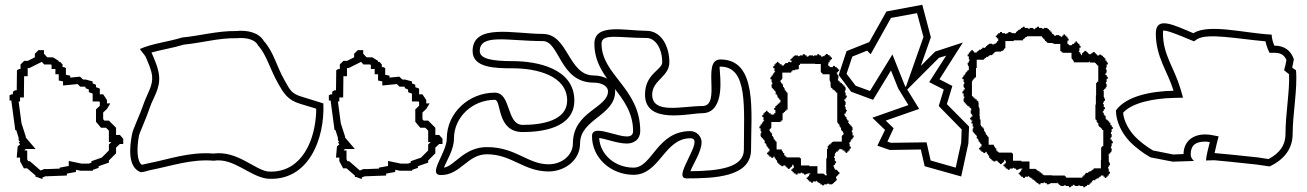

<svg xmlns="http://www.w3.org/2000/svg" viewBox="-20 -763 5471 804"><path d="M20 -342H28V-337L44 -218H48L58 -186V-176L64 -169H58L64 -158L54 -150L50 -103H64V-88L80 -58H94L129 -28V-22H134L158 -13V-20L171 -25H180L260 -28V-36L298 -43V-52L318 -48H369V-52L393 -60V-67L436 -82V-91L466 -121V-145L482 -160H496V-182L482 -198H466V-228L436 -258H417L412 -264V-292L428 -307L442 -330H428V-344L412 -368H398V-392L382 -398V-408L368 -414V-422L339 -430H328L315 -442L274 -438V-446L256 -450V-478L248 -482H242V-493L232 -504H226V-508L202 -523H178L164 -538V-553H141L126 -538V-523L96 -508H81L66 -493V-474H60L51 -469L50 -385H44L34 -379V-368H28L20 -364ZM58 -338H64V-355H80L81 -444H96V-478H103L155 -504L156 -503L165 -493H193L196 -491V-474H212V-452H226V-426L244 -422V-405L305 -411L316 -400H335L338 -399V-394L352 -388V-377L368 -371V-338H396L398 -335V-320L382 -305V-253L403 -228H424L436 -216V-168H447C446 -167 446 -168 445 -167L436 -158V-133L406 -103C398 -100 391 -98 383 -95L363 -88V-82L352 -78H321L268 -89V-68L230 -61V-57L179 -55H165L150 -49L105 -88H98L94 -96V-133H83V-135L88 -139H129L88 -187V-191L70 -247Z M533 -201C523 -150 513 -63 569 -42C583 -42 596 -48 611 -51C698 -68 781 -98 875 -90C958 -103 1021 -27 1097 -15C1271 0 1341 -182 1334 -330L1247 -357C1200 -370 1194 -387 1172 -426C1139 -483 1126 -546 1085 -591C1064 -627 1016 -638 968 -633C890 -634 817 -613 743 -606C685 -588 618 -581 566 -558C566 -555 586 -533 590 -525C600 -501 614 -472 617 -444C621 -405 597 -372 581 -327C564 -277 537 -224 533 -201ZM562 -195C565 -209 592 -266 609 -317C622 -355 652 -393 646 -447C642 -482 627 -513 617 -537C616 -540 615 -542 614 -543C656 -555 704 -562 749 -576C828 -584 895 -604 967 -603H969H971C1015 -607 1047 -596 1059 -576L1060 -573L1062 -571C1096 -534 1110 -474 1146 -411C1167 -375 1183 -344 1238 -328L1304 -308C1304 -297 1304 -288 1303 -278C1293 -149 1227 -35 1100 -45C1043 -55 972 -133 874 -120C772 -128 688 -96 605 -80C591 -77 580 -74 574 -73C553 -86 552 -144 562 -195Z M1357 -342H1365V-337L1381 -218H1385L1395 -186V-176L1401 -169H1395L1401 -158L1391 -150L1387 -103H1401V-88L1417 -58H1431L1466 -28V-22H1471L1495 -13V-20L1508 -25H1517L1597 -28V-36L1635 -43V-52L1655 -48H1706V-52L1730 -60V-67L1773 -82V-91L1803 -121V-145L1819 -160H1833V-182L1819 -198H1803V-228L1773 -258H1754L1749 -264V-292L1765 -307L1779 -330H1765V-344L1749 -368H1735V-392L1719 -398V-408L1705 -414V-422L1676 -430H1665L1652 -442L1611 -438V-446L1593 -450V-478L1585 -482H1579V-493L1569 -504H1563V-508L1539 -523H1515L1501 -538V-553H1478L1463 -538V-523L1433 -508H1418L1403 -493V-474H1397L1388 -469L1387 -385H1381L1371 -379V-368H1365L1357 -364ZM1395 -338H1401V-355H1417L1418 -444H1433V-478H1440L1492 -504L1493 -503L1502 -493H1530L1533 -491V-474H1549V-452H1563V-426L1581 -422V-405L1642 -411L1653 -400H1672L1675 -399V-394L1689 -388V-377L1705 -371V-338H1733L1735 -335V-320L1719 -305V-253L1740 -228H1761L1773 -216V-168H1784C1783 -167 1783 -168 1782 -167L1773 -158V-133L1743 -103C1735 -100 1728 -98 1720 -95L1700 -88V-82L1689 -78H1658L1605 -89V-68L1567 -61V-57L1516 -55H1502L1487 -49L1442 -88H1435L1431 -96V-133H1420V-135L1425 -139H1466L1425 -187V-191L1407 -247Z M1827 -30C1909 -30 1937 -117 2019 -117C2123 -117 2173 -45 2277 -45C2346 -45 2409 -93 2409 -162C2409 -265 2556 -278 2556 -381C2556 -425 2510 -447 2466 -447C2359 -447 2360 -621 2253 -621C2135 -621 1959 -667 1959 -549C1959 -478 2056 -477 2127 -477C2230 -477 2355 -445 2355 -342C2355 -259 2252 -240 2169 -240C2099 -240 2122 -375 2052 -375C1944 -375 1851 -291 1851 -183C1851 -123 1767 -30 1827 -30ZM1839 -61C1850 -90 1881 -136 1881 -183C1881 -273 1959 -345 2052 -345C2081 -345 2058 -210 2169 -210C2247 -210 2385 -226 2385 -342C2385 -477 2228 -507 2127 -507C2043 -507 1989 -516 1989 -549C1989 -624 2108 -591 2253 -591C2324 -591 2323 -417 2466 -417C2505 -417 2526 -399 2526 -381C2526 -310 2379 -297 2379 -162C2379 -114 2334 -75 2277 -75C2190 -75 2140 -147 2019 -147C1923 -147 1884 -68 1839 -61Z M2459 -193C2459 -100 2540 -31 2633 -31C2743 -31 2761 -184 2871 -184C2937 -184 2789 -16 2855 -16C2970 -16 3125 -21 3125 -136C3125 -292 3153 -514 2997 -514C2915 -514 3003 -319 2921 -319C2837 -319 2711 -283 2711 -367C2711 -427 2783 -442 2783 -502C2783 -566 2751 -634 2687 -634C2599 -634 2469 -668 2469 -580C2469 -424 2631 -370 2631 -214C2631 -146 2459 -261 2459 -193ZM2489 -185C2514 -183 2564 -162 2605 -162C2616 -162 2630 -164 2643 -174C2656 -184 2661 -200 2661 -214C2661 -394 2499 -448 2499 -580C2499 -625 2572 -604 2687 -604C2724 -604 2753 -561 2753 -502C2753 -470 2681 -455 2681 -367C2681 -240 2865 -289 2921 -289C2934 -289 2946 -292 2957 -299C3019 -340 2989 -478 2994 -484H2997C3113 -484 3095 -312 3095 -136C3095 -62 2994 -47 2871 -46C2882 -76 2917 -126 2918 -167C2918 -191 2898 -214 2871 -214C2730 -214 2712 -61 2633 -61C2556 -61 2493 -115 2489 -185Z M3160 -226H3165V-213H3168V-205H3165V-192H3167V-189H3170V-184H3175V-179H3180V-174H3183V-171H3182V-163H3187V-158H3190V-150H3193V-148H3195V-145H3197V-142H3198V-141H3199V-140H3202V-129H3197V-124H3192V-117H3197V-112H3202V-107H3209V-105H3210V-102H3218V-107H3224V-100H3227V-98H3229V-92H3234V-82H3239V-77H3244V-72H3248V-70H3252V-67H3260V-70H3269V-66H3272V-64H3274V-61H3278V-59H3279V-56H3287V-59H3288V-61H3292V-64H3295V-66H3297V-74H3299V-72H3300V-71H3301V-70H3304V-59H3299V-54H3294V-47H3299V-42H3304V-37H3311V-35H3312V-32H3320V-37H3333V-40H3339V-37H3346V-35H3347V-32H3355V-34H3360V-36H3363V-37H3373V-33H3368V-25H3363V-20H3358V-13H3363V-8H3368V-3H3375V-1H3376V2H3384V-3H3397V-6H3399V-4H3402V-2H3404V1H3410V4H3415V9H3421V11H3423V13H3430V14H3431V9H3444V6H3452V9H3465V7H3468V4H3473V-1H3478V-6H3481V-7H3483V-9H3484V-15H3481V-24H3485V-27H3487V-29H3490V-33H3492V-34H3495V-42H3492V-43H3490V-47H3487V-50H3485V-52H3477V-57H3473V-65H3470V-67H3471V-72H3476V-78H3478V-80H3481V-88H3476V-101H3473V-109H3476V-121H3479V-123H3480V-125H3481V-128H3488V-133H3493V-138H3498V-140H3500V-138H3508V-133H3516V-128H3521V-123H3528V-128H3533V-133H3538V-140H3540V-141H3543V-149H3538V-162H3535V-164H3537V-167H3539V-169H3542V-175H3545V-180H3550V-186H3552V-188H3555V-196H3550V-209H3547V-217H3550V-230H3548V-233H3545V-238H3540V-243H3535V-248H3532V-251H3533V-259H3528V-264H3525V-272H3522V-274H3520V-277H3518V-280H3517V-281H3516V-287H3521V-293H3523V-295H3524V-298H3526V-303H3523V-305H3521V-316H3518V-324H3521V-337H3519V-340H3516V-347H3521V-353H3523V-355H3526V-363H3521V-376H3518V-384H3521V-397H3519V-400H3516V-405H3511V-410H3506V-415H3501V-418H3496V-423H3494V-424H3492V-425H3491V-426H3489V-432H3488V-434H3491V-447H3489V-450H3486V-455H3484V-460H3489V-465H3494V-472H3489V-477H3484V-482H3477V-484H3476V-487H3468V-482H3454V-487H3449V-492H3447V-494H3449V-502H3454V-510H3459V-515H3464V-522H3459V-527H3454V-532H3447V-534H3446V-537H3438V-532H3433V-528H3425V-526H3424V-525H3423V-526H3418V-531H3412V-533H3410V-536H3402V-531H3389V-528H3385V-531H3368V-529H3365V-526H3358V-531H3352V-533H3350V-536H3342V-531H3329V-528H3321V-531H3308V-529H3305V-526H3300V-521H3295V-516H3290V-509H3295V-504H3293V-502H3289V-504H3281V-501H3280V-499H3268V-494H3263V-489H3253V-494H3245V-499H3240V-504H3233V-499H3228V-494H3223V-487H3221V-486H3218V-478H3223V-465H3226V-463H3224V-460H3222V-458H3219V-452H3216V-447H3211V-441H3209V-439H3206V-431H3211V-418H3214V-410H3211V-397H3213V-394H3216V-389H3221V-384H3226V-379H3229V-376H3228V-368H3233V-363H3236V-355H3239V-353H3241V-350H3243V-347H3244V-346H3245V-345H3248V-334H3243V-329H3237V-324H3232V-319H3227V-312H3225V-311H3222V-303H3227V-289H3222V-284H3217V-282H3215V-284H3207V-289H3199V-294H3194V-299H3187V-294H3182V-289H3177V-282H3175V-281H3172V-273H3177V-260H3180V-258H3178V-255H3176V-253H3173V-247H3170V-242H3165V-236H3163V-234H3160ZM3403 -67H3369V-70H3334V-72C3334 -73 3334 -69 3334 -70V-100H3331V-101H3330V-102H3329V-104H3274V-107H3269V-112H3264V-122H3259V-128H3257V-130H3254V-137H3232V-170H3229V-171H3228V-172H3227V-175H3225V-178H3223V-180H3220V-188H3217V-193H3213V-204H3210V-209H3205V-214L3200 -217H3203V-223H3206V-225H3208V-228H3210V-252H3247V-254H3252V-259H3257V-289H3262V-294H3267V-299H3273V-304H3278V-375H3275V-376H3274V-377H3273V-380H3271V-383H3269V-385H3266V-393H3263V-398H3259V-409H3256V-414H3251V-419L3246 -422H3249V-428H3252V-430H3254V-433H3256V-459H3293V-464H3298V-469H3310V-471H3311V-472H3323V-474H3325V-491H3330V-496H3393V-495H3417V-462H3419V-457H3424V-452H3454V-425H3456V-420H3458V-402H3459V-396H3461V-395H3462V-394H3464V-393H3466V-388H3471V-385H3476V-380H3481V-375H3486V-251H3487V-250H3488V-247H3490V-244H3492V-242H3495V-234H3498V-229H3502V-218H3505V-213H3510V-208L3515 -205H3512V-199H3509V-197H3507V-194H3505V-170H3468V-168H3463V-163H3458V-158H3451V-155H3450V-153H3449V-151H3446V-139H3443V-102H3441V-97H3440V-35H3443L3440 -26V-29H3434V-32H3432V-34H3429V-36H3403Z M3492 -449 3544 -379 3636 -345 3711 -468 3741 -393 3784 -323 3633 -270 3686 -219 3654 -153 3706 -135 3836 -137 3852 -67 4005 -24 4035 -162 4038 -233 3945 -327 3968 -403 3914 -431 4012 -585 3896 -547 3836 -487 3878 -607 3842 -743 3692 -715 3619 -585 3618 -586 3525 -549ZM3779 -388 3912 -521 3942 -530 3871 -419 3932 -388 3911 -319 4007 -221 4005 -166 3982 -61 3877 -91 3860 -167 3711 -165 3696 -170 3722 -226 3689 -258 3829 -307ZM3773 -398 3768 -407 3717 -535 3623 -382 3563 -404 3525 -454 3549 -526 3611 -551 3626 -536 3711 -688 3820 -708 3847 -608Z M4010 -372H4015V-359H4018V-351H4015V-338H4017V-335H4020V-330H4025V-325H4030V-320H4035V-317H4040V-312H4042V-311H4044V-310H4045V-309H4047V-303H4048V-301H4045V-288H4047V-285H4050V-280H4052V-275H4047V-270H4042V-263H4047V-258H4052V-256H4051V-254H4048V-246H4053V-233H4056V-225H4053V-212H4055V-209H4058V-204H4063V-199H4068V-194H4071V-191H4070V-183H4075V-178H4078V-170H4081V-168H4083V-165H4085V-162H4086V-161H4087V-160H4090V-149H4085V-144H4080V-137H4085V-132H4090V-127H4097V-125H4098V-122H4106V-127H4112V-120H4115V-118H4117V-112H4122V-102H4127V-97H4132V-92H4136V-90H4140V-87H4148V-90H4157V-86H4160V-84H4162V-81H4166V-79H4167V-76H4175V-79H4176V-81H4180V-84H4183V-86H4185V-94H4187V-92H4188V-91H4189V-90H4192V-79H4187V-74H4182V-67H4187V-62H4192V-57H4199V-55H4200V-52H4208V-57H4221V-60H4227V-57H4234V-55H4235V-52H4243V-54H4248V-56H4251V-57H4261V-53H4256V-45H4251V-40H4246V-33H4251V-28H4256V-23H4263V-21H4264V-18H4272V-23H4285V-26H4287V-24H4290V-22H4292V-19H4298V-16H4303V-11H4309V-9H4311V-6H4316V-1H4321V4H4328V6H4329V9H4337V4H4350V1H4356V4H4363V6H4364V9H4372V7H4377V5H4380V4H4406V2H4409V6H4414V11H4419V14H4422V16H4435V13H4443V16H4456V21H4464V18H4466V16H4472V11H4479V14H4482V16H4495V13H4496V14H4503V16H4516V21H4524V18H4526V16H4532V11H4542V6H4547V1H4552V-3H4554V-6H4556V-7H4557V-9H4559V-8H4567V-13H4572V-16H4580V-19H4582V-21H4585V-23H4588V-24H4589V-25H4590V-28H4601V-23H4606V-18H4613V-23H4618V-28H4623V-35H4625V-36H4628V-44H4623V-57H4620V-63H4623V-70H4625V-71H4628V-79H4626V-84H4624V-87H4623V-113H4621V-116H4625V-121H4630V-126H4633V-129H4635V-142H4632V-150H4635V-163H4640V-171H4637V-173H4635V-179H4630V-186H4633V-189H4635V-202H4632V-210H4635V-223H4640V-231H4637V-233H4635V-239H4630V-249H4625V-254H4622V-257H4620V-259H4617V-262H4612V-267H4609V-270H4610V-278H4605V-283H4602V-291H4599V-293H4597V-295H4599V-298H4602V-305H4604V-306H4607V-314H4602V-327H4599V-333H4602V-340H4604V-341H4607V-349H4605V-354H4603V-357H4602V-383H4600V-386H4604V-391H4609V-396H4612V-399H4614V-412H4611V-420H4614V-433H4619V-441H4616V-443H4614V-449H4609V-456H4612V-459H4614V-472H4611V-480H4614V-493H4619V-501H4616V-503H4614V-509H4609V-519H4604V-524H4599V-529H4595V-531H4591V-534H4583V-531H4574V-535H4571V-537H4569V-540H4565V-542H4564V-545H4556V-542H4555V-540H4551V-539H4548V-536H4539V-540H4536V-542H4534V-545H4530V-547H4529V-550H4521V-547H4520V-545H4516V-542H4513V-540H4511V-532H4507V-537H4504V-543H4501V-545H4499V-548H4497V-550H4500V-563H4505V-571H4502V-572H4500V-579H4495V-584H4490V-589H4483V-584H4478V-579H4470V-574H4462V-572H4460V-574H4455V-579H4450V-593H4455V-601H4452V-602H4450V-609H4445V-614H4440V-619H4433V-614H4428V-609H4423V-611H4418V-614H4415V-616H4402V-613H4400V-614H4394V-616H4393V-617H4392V-619H4391V-621H4386V-626H4383V-631H4378V-636H4373V-641H4368V-644H4365V-646H4352V-643H4344V-646H4331V-651H4323V-648H4321V-646H4315V-641H4308V-644H4305V-646H4292V-643H4284V-646H4271V-651H4263V-648H4261V-646H4255V-641H4250V-638H4244V-635H4242V-633H4239V-630H4235V-628H4234V-624H4219V-625H4216V-627H4211V-629H4203V-626H4202V-624H4195V-621H4189V-624H4176V-629H4168V-626H4167V-624H4160V-619H4155V-614H4150V-607H4155V-602H4160V-591H4157V-590H4156V-589H4155V-586H4153V-583H4151V-581H4148V-580H4143V-577H4135V-580H4122V-578H4119V-575H4114V-570H4109V-565H4104V-562H4101V-563H4093V-558H4088V-555H4080V-552H4078V-550H4075V-548H4072V-547H4071V-546H4070V-543H4059V-548H4054V-553H4047V-548H4042V-543H4037V-536H4035V-535H4032V-527H4037V-514H4040V-508H4037V-501H4035V-500H4032V-492H4034V-487H4036V-484H4037V-469H4033V-468H4031V-464H4028V-461H4026V-459H4023V-453H4020V-448H4015V-442H4013V-440H4010V-432H4015V-419H4018V-411H4015V-398H4017V-395H4020V-388H4015V-382H4013V-380H4010ZM4082 -276V-310H4080V-315H4078V-333H4077V-339H4075V-340H4074V-341H4072V-342H4070V-347H4065V-350H4060V-355H4055V-360H4050V-423H4053V-429H4056V-431H4058V-434H4061V-438H4063V-439H4067V-478H4070V-513H4072C4073 -513 4069 -513 4070 -513H4100V-516H4101V-517H4102V-518H4105V-520H4108V-522H4110V-525H4118V-528H4123V-532H4134V-535H4139V-540H4144V-545H4149V-547H4173V-550H4178V-551H4181V-553H4183V-556H4185V-559H4186V-560H4187V-561H4190V-591C4191 -591 4189 -589 4190 -589V-591H4225V-594H4264V-598H4265V-600H4269V-603H4272V-605H4274V-608H4280V-611H4343V-606H4348V-601H4353V-596H4356V-591H4361V-589H4362V-587H4363V-586H4364V-584H4370V-583H4388V-581H4393V-579H4420V-549H4425V-544H4430V-542H4467V-518H4469V-515H4471V-513H4474V-507H4477V-502H4541V-505H4544V-501H4565V-499H4569V-494H4574V-489H4579V-421H4574V-416H4570V-363H4569V-325H4567V-263H4569V-261H4572V-253H4575V-248H4579V-237H4582V-232H4587V-229H4590V-227H4592V-224H4595V-219H4600V-151H4595V-146H4591V-93H4590V-58H4588C4587 -58 4591 -58 4590 -58H4560V-55H4559V-54H4558V-53H4555V-51H4552V-49H4550V-46H4542V-43H4537V-39H4527V-37H4526V-36H4524V-33H4522V-29H4517V-24H4512V-19H4444V-24H4439V-28H4386V-29H4351V-31H4346V-36H4341V-39H4339V-41H4333V-46H4328V-49H4322V-52H4320V-54H4317V-56H4291V-87H4257V-90H4222V-92C4222 -93 4222 -89 4222 -90V-120H4219V-121H4218V-122H4217V-124H4162V-127H4157V-132H4152V-142H4147V-148H4145V-150H4142V-157H4120V-190H4117V-191H4116V-192H4115V-195H4113V-198H4111V-200H4108V-208H4105V-213H4101V-224H4098V-229H4093V-234H4088V-239H4086V-263H4083V-276Z M4653 -301C4653 -252 4679 -204 4711 -170C4733 -147 4769 -120 4798 -104L4891 -86L4980 -89C4971 -97 4966 -106 4966 -116C4966 -155 4987 -170 5026 -170C5034 -170 5040 -169 5046 -168C5039 -140 5032 -114 5030 -91L5065 -92L5128 -86L5242 -74L5297 -66C5353 -93 5393 -136 5393 -203C5393 -286 5414 -392 5407 -469C5401 -472 5396 -476 5391 -480C5394 -492 5396 -504 5398 -515C5386 -549 5361 -572 5316 -572C5310 -586 5306 -602 5305 -618C5190 -624 5043 -665 4977 -624C4894 -659 4820 -697 4820 -623C4820 -523 4870 -464 4894 -383C4802 -381 4698 -362 4653 -301ZM4683 -291C4721 -333 4810 -351 4895 -353L4934 -354L4923 -392C4896 -482 4850 -533 4850 -623C4850 -630 4850 -633 4851 -635C4864 -637 4911 -619 4965 -596L4980 -590L4993 -599C5037 -626 5163 -600 5279 -590C5282 -578 5284 -570 5288 -560L5296 -542H5316C5346 -542 5358 -531 5367 -512C5365 -503 5364 -495 5362 -487L5357 -469L5372 -457C5374 -456 5377 -453 5378 -452C5381 -382 5363 -285 5363 -203C5363 -153 5337 -121 5292 -97L5246 -104L5131 -116L5066 -122C5069 -134 5072 -147 5075 -161L5083 -192L5051 -198C5045 -199 5037 -200 5026 -200C4977 -200 4937 -173 4936 -118L4893 -116L4808 -133C4782 -148 4751 -172 4733 -191C4707 -218 4686 -256 4683 -291Z"/></svg>

Font: Camosport
Style: Oln
Weight: 400
Version: Version 001.000